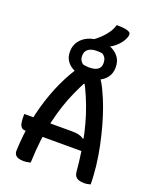

<svg xmlns="http://www.w3.org/2000/svg" viewBox="-184 -1138 1019 1254"><g transform="rotate(20 325.0 -511.5)"><path d="M36 -281H367Q396 -281 415 -276.5Q434 -272 449 -261L486 -271V-181H80Q63 -181 53 -190.5Q43 -200 39.5 -218.5Q36 -237 36 -263ZM184 3Q173 6 160.5 8Q148 10 135 10Q117 10 102 5.5Q87 1 78.5 -9.5Q70 -20 70 -38Q72 -94 78 -148.5Q84 -203 94 -255.5Q104 -308 118 -357.5Q132 -407 149 -453.5Q166 -500 186.5 -544Q207 -588 230 -628Q253 -668 279 -704Q289 -707 301.5 -708.5Q314 -710 330 -710Q361 -710 383 -700.5Q405 -691 424.5 -666Q444 -641 465 -593Q485 -552 504 -499.5Q523 -447 540 -386.5Q557 -326 571 -259Q585 -192 593 -123Q596 -92 598.5 -59.5Q601 -27 601 3Q592 6 580.5 8Q569 10 557 10Q535 10 519.5 4.5Q504 -1 496 -12Q488 -23 486 -40Q480 -110 470.5 -174Q461 -238 447.5 -298Q434 -358 416 -414Q398 -470 375.5 -523Q353 -576 326 -627L369 -600H303L348 -627Q319 -572 294.5 -518Q270 -464 251.5 -407.5Q233 -351 218.5 -288Q204 -225 195.5 -153.5Q187 -82 184 3ZM338 -900Q383 -900 418 -884Q453 -868 473 -840Q493 -812 493 -773V-767Q493 -730 472.5 -701.5Q452 -673 415.5 -657.5Q379 -642 332 -642Q287 -642 252 -657Q217 -672 197 -699Q177 -726 177 -763V-769Q177 -807 198 -837Q219 -867 255 -883.5Q291 -900 338 -900ZM341 -830Q302 -830 281.5 -814Q261 -798 261 -769V-763Q261 -749 268 -736.5Q275 -724 287 -716Q297 -714 307.5 -712.5Q318 -711 329 -711Q369 -711 389 -725.5Q409 -740 409 -767V-773Q409 -790 402 -803.5Q395 -817 381 -826Q371 -829 361.5 -829.5Q352 -830 341 -830ZM405 -1033Q423 -1033 437.5 -1032Q452 -1031 464.5 -1029Q477 -1027 488 -1022Q500 -1018 502.5 -1008Q505 -998 501 -986Q495 -969 486 -955Q477 -941 465.5 -928.5Q454 -916 440 -905Q426 -894 409 -885Q394 -877 380 -874Q366 -871 347 -871Q336 -871 325.5 -872.5Q315 -874 305 -877Q295 -880 283 -885Q315 -908 339 -931Q363 -954 380 -979.5Q397 -1005 405 -1033Z"/></g></svg>

Font: Recursive Casual Medium
Style: Regular
Weight: 500
Version: Version 1.047